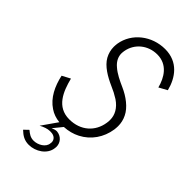

<svg xmlns="http://www.w3.org/2000/svg" viewBox="-280 -788 1086 1086"><g transform="rotate(45 263.5 -244.5)"><path d="M93 -214 44 -188C59 -119 89 -56 144 -20C166 -5 192 4 221 7L156 100C177 88 201 80 218 80C221 80 223 80 226 80C257 80 271 99 271 118C271 121 270 123 270 126C268 161 226 184 192 184C167 184 151 173 132 157L106 182C131 206 154 220 189 220C243 220 301 183 307 128C307 124 308 120 308 117C308 83 283 56 248 53C235 53 226 57 214 62L258 8C293 6 324 -2 353 -17C417 -50 459 -111 470 -184C471 -194 472 -203 472 -212C472 -236 467 -259 456 -281C435 -325 385 -362 333 -385C297 -401 259 -419 232 -443C204 -466 194 -493 194 -516C194 -523 195 -530 196 -537C208 -607 268 -656 342 -656C423 -656 462 -591 478 -528L527 -555C507 -635 455 -709 352 -709C246 -709 155 -638 139 -539C138 -530 137 -521 137 -513C137 -488 143 -465 155 -443C179 -400 232 -369 284 -346C308 -336 331 -324 353 -310C396 -281 415 -244 415 -206C415 -198 415 -189 413 -180C401 -101 340 -44 249 -44C149 -44 114 -131 93 -214Z"/></g></svg>

Font: Jost Light
Style: Italic
Weight: 300
Italic angle: -5°
Version: Version 3.710